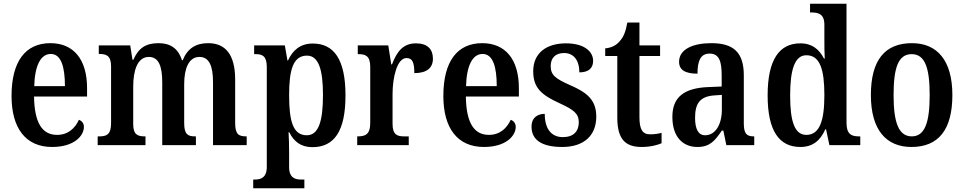

<svg xmlns="http://www.w3.org/2000/svg" viewBox="-20 -780 5181 1032"><path d="M260 10C380 10 431 -51 431 -98C431 -118 419 -131 404 -136C384 -92 347 -55 287 -55C207 -55 165 -119 163 -261H448V-306C448 -464 373 -548 251 -548C118 -548 42 -452 42 -264C42 -91 118 10 260 10ZM329 -317H164C167 -428 199 -490 253 -490C308 -490 329 -422 329 -317Z M505 0H762V-47H759C721 -47 696 -55 696 -113V-315C696 -399 718 -474 780 -474C833 -474 852 -424 852 -338V0H1033V-47H1029C991 -47 970 -56 970 -118V-328C970 -406 992 -474 1052 -474C1105 -474 1125 -424 1125 -338V0H1306V-47H1304C1265 -47 1244 -56 1244 -118V-352C1244 -489 1190 -548 1099 -548C1034 -548 988 -521 962 -456H958C937 -523 892 -548 832 -548C763 -548 724 -521 697 -459H692L680 -536H511V-490H513C552 -490 577 -481 577 -423V-118C577 -56 552 -47 514 -47H505Z M1341 232H1616V185H1596C1569 185 1534 177 1534 119V43C1534 3 1533 -37 1531 -69H1535C1559 -20 1597 11 1659 11C1776 11 1837 -74 1837 -267C1837 -461 1775 -546 1661 -546C1593 -546 1553 -509 1528 -455H1525L1511 -536H1346V-489H1354C1389 -489 1414 -480 1414 -420V117C1414 177 1379 185 1351 185H1341ZM1629 -53C1555 -53 1534 -128 1534 -269C1534 -403 1555 -481 1630 -481C1692 -481 1716 -407 1716 -269C1716 -128 1692 -53 1629 -53Z M1900 0H2177V-47H2152C2116 -47 2090 -55 2090 -114V-275C2090 -360 2113 -468 2165 -468C2198 -468 2207 -442 2207 -387C2273 -387 2307 -414 2307 -465C2307 -514 2279 -547 2216 -547C2146 -547 2113 -502 2087 -434H2083L2067 -536H1903V-489H1906C1944 -489 1970 -480 1970 -421V-119C1970 -56 1942 -47 1903 -47H1900Z M2581 10C2701 10 2752 -51 2752 -98C2752 -118 2740 -131 2725 -136C2705 -92 2668 -55 2608 -55C2528 -55 2486 -119 2484 -261H2769V-306C2769 -464 2694 -548 2572 -548C2439 -548 2363 -452 2363 -264C2363 -91 2439 10 2581 10ZM2650 -317H2485C2488 -428 2520 -490 2574 -490C2629 -490 2650 -422 2650 -317Z M3002 10C3119 10 3185 -52 3185 -153C3185 -243 3135 -283 3045 -322C2966 -357 2940 -376 2940 -425C2940 -468 2965 -495 3012 -495C3062 -495 3094 -458 3094 -391C3143 -391 3168 -413 3168 -453C3168 -502 3122 -547 3022 -547C2917 -547 2846 -495 2846 -397C2846 -307 2891 -269 2990 -224C3064 -190 3091 -169 3091 -123C3091 -75 3064 -43 3005 -43C2941 -43 2908 -91 2908 -168C2872 -168 2837 -150 2837 -99C2837 -30 2889 10 3002 10Z M3429 10C3479 10 3518 -2 3536 -10V-66C3517 -61 3498 -58 3474 -58C3433 -58 3417 -85 3417 -151V-479H3528V-536H3417V-659H3352C3343 -609 3331 -581 3313 -561C3296 -539 3269 -523 3233 -520V-479H3298V-147C3298 -30 3343 10 3429 10Z M3728 10C3796 10 3822 -23 3860 -78H3868L3884 0H4034V-47H4031C3992 -47 3978 -63 3978 -118V-375C3978 -502 3919 -548 3803 -548C3704 -548 3630 -515 3630 -448C3630 -404 3663 -384 3729 -384C3729 -450 3744 -492 3794 -492C3847 -492 3859 -448 3859 -373V-315L3788 -312C3658 -307 3594 -259 3594 -152C3594 -41 3653 10 3728 10ZM3770 -53C3733 -53 3716 -87 3716 -147C3716 -222 3741 -261 3817 -267L3860 -270V-191C3860 -110 3825 -53 3770 -53Z M4282 10C4350 10 4390 -26 4416 -85H4420L4438 0H4604V-47H4596C4555 -47 4530 -60 4530 -120V-760H4334V-713H4341C4379 -713 4411 -705 4411 -647V-574C4411 -537 4411 -496 4413 -465H4409C4384 -513 4347 -547 4282 -547C4169 -547 4106 -460 4106 -267C4106 -75 4169 10 4282 10ZM4314 -55C4252 -55 4227 -125 4227 -267C4227 -406 4252 -483 4314 -483C4388 -483 4411 -406 4411 -268C4411 -132 4386 -55 4314 -55Z M4879 10C5023 10 5099 -81 5099 -269C5099 -457 5016 -548 4882 -548C4736 -548 4661 -457 4661 -269C4661 -81 4744 10 4879 10ZM4881 -47C4809 -47 4783 -124 4783 -269C4783 -415 4808 -489 4880 -489C4952 -489 4977 -415 4977 -269C4977 -124 4952 -47 4881 -47Z"/></svg>

Font: Noto Serif Devanagari Condensed SemiBold
Style: Regular
Weight: 600
Width: 3
Designer: Universal Thirst, Indian Type Foundry and the Monotype Design Team
Foundry: Monotype Imaging Inc.
Version: Version 2.004